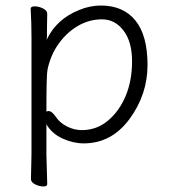

<svg xmlns="http://www.w3.org/2000/svg" viewBox="-20 -504 612 695"><path d="M92 144 94 55V-368Q94 -421 91 -472Q91 -481 105.5 -481Q120 -481 135.5 -473.5Q151 -466 151 -454Q151 -454 150 -401Q150 -401 150 -372L149 -360Q184 -435 267 -468Q306 -484 345 -484Q426 -484 470 -430Q514 -376 514 -269Q514 -162 449 -73.5Q384 15 283 15Q245 15 206.5 -2.5Q168 -20 148 -54V56L151 162Q151 171 137 171Q123 171 107.5 163.5Q92 156 92 144ZM148 -100Q152 -102 156 -102Q168 -102 182.5 -80.5Q197 -59 223 -46Q249 -33 276 -33Q330 -33 371 -67.5Q412 -102 435 -157Q458 -212 458 -282.5Q458 -353 427 -393.5Q396 -434 349.5 -434Q303 -434 262.5 -410.5Q222 -387 192.5 -346Q163 -305 152 -252Q148 -235 148 -100Z"/></svg>

Font: LXGW WenKai Lite Light
Style: Regular
Weight: 300
Designer: LXGW / Fontworks Inc.
Foundry: LXGW / Fontworks Inc.
Version: Version 1.511; March 25, 2025